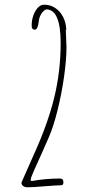

<svg xmlns="http://www.w3.org/2000/svg" viewBox="-20 -794 392 822"><path d="M71.8 -12.2Q71.8 -3.4 79.1 2.2Q86.4 7.8 96.7 7.8Q122.1 7.8 171.4 3.4Q220.7 -0.5 242.7 -1Q251.5 -1 251.5 -14.2Q251.5 -29.8 236.8 -29.8Q171.4 -29.3 116.7 -19Q111.3 -19 111.3 -23.9Q111.3 -26.9 113.8 -35.2Q121.6 -56.2 137.2 -89.8L159.7 -139.6L188.5 -205.1Q208.5 -250.5 226.1 -321Q243.7 -391.6 254.2 -465.1Q264.6 -538.6 264.6 -591.8Q264.6 -603.5 263.2 -628.4Q261.7 -653.3 261.7 -665L263.7 -667Q262.7 -696.3 250.5 -720.7Q238.3 -745.1 217 -759.5Q195.8 -773.9 168.5 -773.9Q151.9 -773.9 139.2 -757.8Q127 -742.7 121.3 -723.6Q115.7 -704.6 115.7 -687Q115.7 -679.7 116.2 -677.2Q116.7 -673.3 119.9 -670.2Q123 -667 128.9 -667Q142.1 -667 146 -703.1Q147.5 -718.8 156 -733.4Q164.6 -748 177.7 -753.9Q239.7 -753.9 239.7 -609.9Q239.7 -488.3 211.9 -375.2Q184.1 -262.2 125.5 -133.8Z"/></svg>

Font: Amatica SC
Style: Regular
Weight: 400
Designer: Vernon Adams, Ben Nathan
Foundry: newtypography
Version: Version 2.001